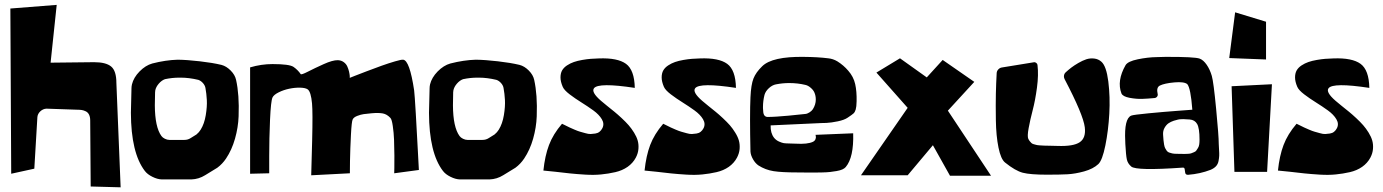

<svg xmlns="http://www.w3.org/2000/svg" viewBox="-20 -716 5727 795"><path d="M26.4 3.4 22.9 -680.7 214.8 -695.8 189.5 -456.5 369.6 -458.5Q418.9 -458.5 440.4 -440.4Q461.9 -422.4 461.9 -372.6L479.5 59.6L355.5 56.2L353.5 -217.3Q353.5 -231.9 348.6 -241.5Q343.8 -251 335 -255.1Q326.2 -259.3 318.4 -260.5Q310.5 -261.7 299.8 -261.7L171.9 -266.1Q157.7 -265.1 147 -255.1Q136.2 -245.1 134.8 -231.4L122.1 -17.6Z M811 -179.2Q826.2 -203.6 832 -239.3Q837.9 -274.9 836.4 -301.8Q835 -328.6 830.6 -352.1Q828.6 -362.8 820.1 -372.3Q811.5 -381.8 801.3 -385.3Q763.2 -394.5 728 -394.5H722.2Q692.9 -394.5 663.1 -388.2Q649.4 -383.3 637.7 -369.9Q626 -356.4 623 -342.3Q622.1 -337.4 622.1 -333.5V-333L621.1 -279.8Q621.6 -189.5 648.4 -152.8Q653.3 -146 662.8 -141.4Q672.4 -136.7 681.2 -136.7H682.6H741.7H743.2Q757.8 -136.7 769 -144L793.5 -159.2Q804.2 -168 811 -179.2ZM957.5 -385.3Q964.4 -354.5 967 -317.1Q969.7 -279.8 968 -234.1Q966.3 -188.5 953.1 -141.8Q939.9 -95.2 916 -59.6Q900.9 -37.1 879.9 -21.5L829.6 9.3Q803.2 25.9 772.5 26.9H649.9Q631.8 26.4 611.1 16.1Q590.3 5.9 579.6 -8.3Q522.5 -83 522 -249L524.4 -350.1Q524.4 -357.9 526.4 -366.7Q533.2 -395 557.9 -420.2Q582.5 -445.3 610.4 -453.1Q665.5 -467.3 715.8 -468.8Q754.4 -468.3 807.4 -462.2Q860.4 -456.1 897 -447.3Q917.5 -441.9 935.3 -423.8Q953.1 -405.8 957.5 -385.3Z M1015.6 3.4V-437Q1062 -450.7 1108.4 -450.7Q1178.2 -450.7 1195.3 -439Q1212.9 -426.8 1225.1 -409.2Q1227.5 -405.3 1255.1 -419.4Q1282.7 -433.6 1320.1 -450.4Q1357.4 -467.3 1378.9 -466.8Q1393.1 -466.3 1403.3 -458.7Q1413.6 -451.2 1418.2 -440.4Q1422.9 -429.7 1425.3 -419.2Q1427.7 -408.7 1428.2 -401.4V-393.6Q1436 -397 1449.5 -402.1Q1462.9 -407.2 1497.8 -420.7Q1532.7 -434.1 1560.8 -444.1Q1588.9 -454.1 1615.5 -461.9Q1642.1 -469.7 1649.4 -468.8Q1676.3 -465.8 1694.8 -341.8Q1696.8 -327.1 1701.7 -244.9Q1706.5 -162.6 1710.4 -87.4L1714.4 -12.2L1612.3 1.5Q1612.3 -6.8 1612.8 -21Q1613.3 -35.2 1613 -71.8Q1612.8 -108.4 1611.6 -137.7Q1610.4 -167 1606.4 -194.1Q1602.5 -221.2 1596.7 -227.5Q1582 -243.2 1565.2 -246.3Q1548.3 -249.5 1519.5 -247.1Q1497.6 -245.1 1485.6 -243.4Q1473.6 -241.7 1459.2 -236.1Q1444.8 -230.5 1440.4 -221.7Q1436 -213.4 1433.1 -157.5Q1430.2 -101.6 1429.2 -49.8L1428.7 1.5L1268.6 9.8Q1270.5 -61 1272.5 -134.3Q1275.4 -250.5 1272 -287.6Q1267.6 -335.4 1254.4 -345.7Q1245.1 -352.5 1222.9 -353Q1200.7 -353.5 1177.5 -348.6Q1154.3 -343.8 1134 -333.7Q1113.8 -323.7 1108.4 -312.5Q1101.6 -298.3 1098.1 -220Q1094.7 -141.6 1094.7 -70.3V1.5Z M2045.4 -179.2Q2060.5 -203.6 2066.4 -239.3Q2072.3 -274.9 2070.8 -301.8Q2069.3 -328.6 2064.9 -352.1Q2063 -362.8 2054.4 -372.3Q2045.9 -381.8 2035.6 -385.3Q1997.6 -394.5 1962.4 -394.5H1956.5Q1927.2 -394.5 1897.5 -388.2Q1883.8 -383.3 1872.1 -369.9Q1860.4 -356.4 1857.4 -342.3Q1856.4 -337.4 1856.4 -333.5V-333L1855.5 -279.8Q1856 -189.5 1882.8 -152.8Q1887.7 -146 1897.2 -141.4Q1906.7 -136.7 1915.5 -136.7H1917H1976.1H1977.5Q1992.2 -136.7 2003.4 -144L2027.8 -159.2Q2038.6 -168 2045.4 -179.2ZM2191.9 -385.3Q2198.7 -354.5 2201.4 -317.1Q2204.1 -279.8 2202.4 -234.1Q2200.7 -188.5 2187.5 -141.8Q2174.3 -95.2 2150.4 -59.6Q2135.3 -37.1 2114.3 -21.5L2064 9.3Q2037.6 25.9 2006.8 26.9H1884.3Q1866.2 26.4 1845.5 16.1Q1824.7 5.9 1814 -8.3Q1756.8 -83 1756.3 -249L1758.8 -350.1Q1758.8 -357.9 1760.7 -366.7Q1767.6 -395 1792.2 -420.2Q1816.9 -445.3 1844.7 -453.1Q1899.9 -467.3 1950.2 -468.8Q1988.8 -468.3 2041.7 -462.2Q2094.7 -456.1 2131.3 -447.3Q2151.9 -441.9 2169.7 -423.8Q2187.5 -405.8 2191.9 -385.3Z M2307.1 -203.6Q2307.6 -203.6 2320.6 -197Q2333.5 -190.4 2338.9 -188Q2344.2 -185.5 2358.9 -179.2Q2373.5 -172.9 2381.8 -170.7Q2390.1 -168.5 2403.6 -164.6Q2417 -160.6 2426 -161.1Q2435.1 -161.6 2445.1 -163.1Q2455.1 -164.6 2462.4 -170.4Q2469.7 -176.3 2474.1 -185.1Q2483.4 -203.1 2471.9 -222.4Q2460.4 -241.7 2436.8 -258.8Q2413.1 -275.9 2387.2 -292Q2361.3 -308.1 2338.6 -325.4Q2315.9 -342.8 2310.1 -356.4Q2300.8 -377.9 2300.8 -395.3Q2300.8 -412.6 2307.4 -424.3Q2314 -436 2327.6 -445.1Q2341.3 -454.1 2356.2 -459.2Q2371.1 -464.4 2390.9 -467.8Q2410.6 -471.2 2426 -472.4Q2441.4 -473.6 2459.5 -474.1Q2537.1 -477.1 2572 -451.7Q2606.9 -426.3 2608.4 -352.1Q2458 -375 2439.5 -350.6Q2427.2 -334.5 2468.3 -298.8Q2476.6 -291.5 2493.9 -277.6Q2511.2 -263.7 2524.2 -253.2Q2537.1 -242.7 2554.2 -226.8Q2571.3 -210.9 2583 -197.5Q2594.7 -184.1 2605.5 -166.7Q2616.2 -149.4 2620.6 -133.5Q2625 -117.7 2623.5 -99.4Q2622.1 -81.1 2612.8 -63.5Q2600.6 -40.5 2578.6 -25.1Q2556.6 -9.8 2527.8 -3.2Q2499 3.4 2469.2 6.3Q2439.5 9.3 2403.6 7.1Q2367.7 4.9 2339.6 2Q2311.5 -1 2278.8 -4.9Q2246.1 -8.8 2230 -9.8Q2236.3 -70.8 2253.2 -115.5Q2270 -160.2 2307.1 -203.6Z M2726.1 -203.6Q2726.6 -203.6 2739.5 -197Q2752.4 -190.4 2757.8 -188Q2763.2 -185.5 2777.8 -179.2Q2792.5 -172.9 2800.8 -170.7Q2809.1 -168.5 2822.5 -164.6Q2835.9 -160.6 2845 -161.1Q2854 -161.6 2864 -163.1Q2874 -164.6 2881.3 -170.4Q2888.7 -176.3 2893.1 -185.1Q2902.3 -203.1 2890.9 -222.4Q2879.4 -241.7 2855.7 -258.8Q2832 -275.9 2806.2 -292Q2780.3 -308.1 2757.6 -325.4Q2734.9 -342.8 2729 -356.4Q2719.7 -377.9 2719.7 -395.3Q2719.7 -412.6 2726.3 -424.3Q2732.9 -436 2746.6 -445.1Q2760.3 -454.1 2775.1 -459.2Q2790 -464.4 2809.8 -467.8Q2829.6 -471.2 2845 -472.4Q2860.4 -473.6 2878.4 -474.1Q2956.1 -477.1 2991 -451.7Q3025.9 -426.3 3027.3 -352.1Q2877 -375 2858.4 -350.6Q2846.2 -334.5 2887.2 -298.8Q2895.5 -291.5 2912.8 -277.6Q2930.2 -263.7 2943.1 -253.2Q2956.1 -242.7 2973.1 -226.8Q2990.2 -210.9 3002 -197.5Q3013.7 -184.1 3024.4 -166.7Q3035.2 -149.4 3039.6 -133.5Q3043.9 -117.7 3042.5 -99.4Q3041 -81.1 3031.7 -63.5Q3019.5 -40.5 2997.6 -25.1Q2975.6 -9.8 2946.8 -3.2Q2918 3.4 2888.2 6.3Q2858.4 9.3 2822.5 7.1Q2786.6 4.9 2758.5 2Q2730.5 -1 2697.8 -4.9Q2665 -8.8 2648.9 -9.8Q2655.3 -70.8 2672.1 -115.5Q2689 -160.2 2726.1 -203.6Z M3345.7 -263.7Q3357.9 -283.2 3357.9 -303.7Q3357.9 -319.8 3352.1 -333Q3347.7 -343.3 3336.9 -352.5Q3326.2 -361.8 3315.4 -364.3Q3283.2 -372.1 3248 -372.1Q3220.7 -372.1 3192.9 -366.7Q3177.7 -363.8 3163.8 -351.1Q3149.9 -338.4 3145.5 -323.2Q3139.2 -297.9 3139.2 -273.4V-268.1Q3139.6 -247.1 3143.8 -240Q3147.9 -232.9 3156.2 -231.9Q3169.9 -231.4 3196.3 -233.2Q3222.7 -234.9 3245.4 -237.1Q3268.1 -239.3 3290.5 -241.7Q3313 -244.1 3314 -244.1Q3322.3 -244.6 3331.5 -250.5Q3340.8 -256.3 3345.7 -263.7ZM3492.2 -423.3Q3514.2 -398.4 3521 -367.9Q3527.8 -337.4 3526.9 -296.9Q3526.4 -273.4 3523.2 -262.7Q3520 -252 3514.6 -246.8Q3509.3 -241.7 3490.2 -229Q3476.1 -219.2 3449 -213.6Q3421.9 -208 3401.9 -207L3381.8 -206.5L3170.9 -196.8Q3169.9 -165 3185.1 -145.5Q3193.4 -135.3 3205.6 -129.9Q3217.8 -124.5 3225.3 -123.3Q3232.9 -122.1 3252 -121.8Q3271 -121.6 3275.4 -121.1Q3323.7 -118.2 3346.2 -128.9Q3354 -132.8 3356.7 -139.9Q3359.4 -147 3357.9 -152.3L3356.9 -157.7L3512.7 -164.1Q3515.6 -64.5 3481.9 -24.4Q3477.1 -18.6 3467.8 -14.4Q3458.5 -10.3 3444.3 -7.8Q3430.2 -5.4 3417.2 -3.9Q3404.3 -2.4 3384 -2Q3363.8 -1.5 3350.6 -1.5Q3337.4 -1.5 3314.5 -1.7Q3291.5 -2 3281.2 -2Q3217.3 -2 3183.1 -7.3Q3148.9 -12.7 3120.1 -31.2Q3107.4 -40 3097.9 -56.6Q3088.4 -73.2 3087.4 -88.4Q3084 -242.2 3087.4 -313.5Q3089.8 -365.7 3099.9 -391.1Q3109.9 -416.5 3136.2 -441.9Q3177.7 -482.4 3308.1 -480.5Q3366.2 -480 3409.2 -474.6Q3429.2 -472.7 3447.3 -461.9Q3473.1 -445.8 3492.2 -423.3Z M3738.3 -269.5 3608.9 -415.5 3706.5 -474.6 3817.4 -395.5 3883.3 -467.8 4014.2 -377 3904.8 -257.8 4083.5 11.7H3913.6L3842.8 -114.7L3738.3 9.8H3544.9Z M4127.9 -436.5 4259.8 -458Q4260.3 -458 4261.2 -458.3Q4262.2 -458.5 4262.2 -458.5Q4267.1 -458.5 4271.2 -455.1Q4275.4 -451.7 4275.9 -446.8Q4280.8 -406.2 4273.7 -353.3Q4266.6 -300.3 4256.1 -260.3Q4245.6 -220.2 4239.3 -185.8Q4232.9 -151.4 4237.8 -141.1Q4240.7 -135.3 4244.1 -131.1Q4247.6 -127 4250.7 -123.8Q4253.9 -120.6 4260.3 -118.9Q4266.6 -117.2 4271 -116Q4275.4 -114.7 4286.4 -114Q4297.4 -113.3 4304.7 -113Q4312 -112.8 4329.3 -112.5Q4346.7 -112.3 4358.9 -111.8Q4424.8 -109.4 4450.9 -127.2Q4477.1 -145 4471.7 -189Q4465.3 -241.2 4388.2 -388.2Q4385.3 -394 4385.3 -399.4Q4385.3 -410.2 4393.1 -417Q4403.8 -426.8 4415.5 -435.8Q4427.2 -444.8 4444.8 -455.1Q4462.4 -465.3 4478 -470.5Q4493.7 -475.6 4510.7 -473.6Q4527.8 -471.7 4540.5 -460.4Q4561 -442.4 4569.1 -378.7Q4577.1 -314.9 4573.2 -245.1Q4569.3 -175.3 4556.9 -113.8Q4544.4 -52.2 4527.8 -36.6Q4506.3 -16.6 4469 -6.3Q4431.6 3.9 4400.4 5.6Q4369.1 7.3 4314.9 7.3Q4246.1 7.3 4215.1 -0.7Q4184.1 -8.8 4141.6 -43Q4124 -57.1 4114.3 -105.2Q4104.5 -153.3 4103.5 -218.5Q4102.5 -283.7 4103.5 -327.6Q4104.5 -371.6 4106.9 -413.6Q4107.4 -421.9 4113.5 -428.5Q4119.6 -435.1 4127.9 -436.5Z M4852.1 -79.1H4852.5Q4856.4 -79.1 4868.4 -78.9Q4880.4 -78.6 4884.5 -78.6Q4888.7 -78.6 4898.7 -79.1Q4908.7 -79.6 4912.6 -81.3Q4916.5 -83 4923.6 -85.7Q4930.7 -88.4 4933.6 -92.8Q4936.5 -97.2 4940.4 -103.3Q4944.3 -109.4 4945.6 -118.2Q4946.8 -127 4946.8 -137.7Q4946.8 -185.1 4937 -202.4Q4927.2 -219.7 4906.2 -221.2Q4884.3 -222.7 4879.4 -222.7Q4877.4 -222.7 4872.6 -222.4Q4867.7 -222.2 4865.7 -222.2Q4862.8 -221.7 4857.9 -220.9Q4853 -220.2 4840.3 -216.1Q4827.6 -211.9 4818.4 -205.6Q4809.1 -199.2 4802 -186.8Q4794.9 -174.3 4795.9 -158.2Q4796.9 -143.6 4797.6 -135.5Q4798.3 -127.4 4800 -117.7Q4801.8 -107.9 4804.2 -103Q4806.6 -98.1 4810.5 -92.5Q4814.5 -86.9 4820.1 -84.7Q4825.7 -82.5 4833.5 -80.8Q4841.3 -79.1 4852.1 -79.1ZM5026.4 -120.1Q5026.4 -113.3 5027.6 -96.7Q5028.8 -80.1 5028.3 -70.8Q5027.8 -61.5 5025.4 -48.8Q5022.9 -36.1 5014.6 -27.3Q5006.3 -18.6 4992.2 -12.7Q4949.2 3.9 4899.4 7.8H4898.4Q4888.2 7.8 4887.2 -2.4L4885.3 -15.6Q4884.3 -22 4878.4 -22H4877.9Q4684.6 -8.3 4664.1 -26.4Q4649.4 -39.1 4645.8 -55.9Q4642.1 -72.8 4639.6 -119.6Q4639.2 -127.4 4639.2 -131.8Q4634.3 -225.1 4664.1 -237.3Q4671.9 -240.7 4735.1 -246.8Q4798.3 -252.9 4857.9 -257.3L4917 -261.7Q4910.2 -351.6 4896 -367.7Q4882.8 -378.4 4842.3 -374.8Q4801.8 -371.1 4782.7 -361.8Q4767.1 -354 4773.4 -327.1Q4773.4 -326.7 4773.7 -325.4Q4773.9 -324.2 4773.9 -323.7Q4773.9 -318.4 4770 -314.5Q4766.1 -310.5 4761.2 -310.1Q4735.4 -307.6 4710.2 -306.6Q4685.1 -305.7 4657 -311Q4628.9 -316.4 4623.5 -329.1Q4603.5 -381.3 4640.6 -446.3Q4649.9 -461.9 4691.2 -470.5Q4732.4 -479 4769 -479.5L4805.7 -480.5Q4927.7 -481 4947.8 -473.1Q4962.9 -467.3 4976.3 -448Q4989.7 -428.7 4997.6 -401.9Q5004.9 -377 5015.6 -264.9Q5026.4 -152.8 5026.4 -120.1Z M5069.8 -475.6 5094.2 -665 5222.2 -626V-469.7ZM5091.3 -4.4 5079.6 -358.9 5246.6 -367.2 5226.6 -4.4Z M5348.6 -203.6Q5349.1 -203.6 5362.1 -197Q5375 -190.4 5380.4 -188Q5385.7 -185.5 5400.4 -179.2Q5415 -172.9 5423.3 -170.7Q5431.6 -168.5 5445.1 -164.6Q5458.5 -160.6 5467.5 -161.1Q5476.6 -161.6 5486.6 -163.1Q5496.6 -164.6 5503.9 -170.4Q5511.2 -176.3 5515.6 -185.1Q5524.9 -203.1 5513.4 -222.4Q5502 -241.7 5478.3 -258.8Q5454.6 -275.9 5428.7 -292Q5402.8 -308.1 5380.1 -325.4Q5357.4 -342.8 5351.6 -356.4Q5342.3 -377.9 5342.3 -395.3Q5342.3 -412.6 5348.9 -424.3Q5355.5 -436 5369.1 -445.1Q5382.8 -454.1 5397.7 -459.2Q5412.6 -464.4 5432.4 -467.8Q5452.1 -471.2 5467.5 -472.4Q5482.9 -473.6 5501 -474.1Q5578.6 -477.1 5613.5 -451.7Q5648.4 -426.3 5649.9 -352.1Q5499.5 -375 5481 -350.6Q5468.8 -334.5 5509.8 -298.8Q5518.1 -291.5 5535.4 -277.6Q5552.7 -263.7 5565.7 -253.2Q5578.6 -242.7 5595.7 -226.8Q5612.8 -210.9 5624.5 -197.5Q5636.2 -184.1 5647 -166.7Q5657.7 -149.4 5662.1 -133.5Q5666.5 -117.7 5665 -99.4Q5663.6 -81.1 5654.3 -63.5Q5642.1 -40.5 5620.1 -25.1Q5598.1 -9.8 5569.3 -3.2Q5540.5 3.4 5510.7 6.3Q5481 9.3 5445.1 7.1Q5409.2 4.9 5381.1 2Q5353 -1 5320.3 -4.9Q5287.6 -8.8 5271.5 -9.8Q5277.8 -70.8 5294.7 -115.5Q5311.5 -160.2 5348.6 -203.6Z"/></svg>

Font: Some Time Later
Style: Regular
Weight: 400
Version: Version 003.300